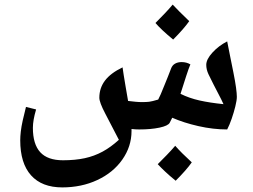

<svg xmlns="http://www.w3.org/2000/svg" viewBox="-20 -698 1101 835"><path d="M251 117Q162 117 115 64.5Q68 12 68 -88Q68 -105 70.5 -126.5Q73 -148 79 -175Q85 -202 93 -233L137 -222Q123 -175 123 -142Q123 -71 155 -36Q187 -1 254 -1Q307 -1 348.5 -10Q390 -19 426 -38.5Q462 -58 497 -90Q463 -156 437.5 -204.5Q412 -253 412 -273Q412 -315 436.5 -347.5Q461 -380 513 -405Q515 -392 518 -371.5Q521 -351 526 -323Q531 -295 537 -259Q554 -257 569 -255.5Q584 -254 597 -254Q617 -254 629 -255.5Q641 -257 668 -265Q676 -279 695 -327Q703 -346 710 -364Q717 -382 724 -400Q729 -414 741 -421Q753 -428 770 -428Q791 -428 808 -418Q801 -402 790 -368Q779 -334 765 -290Q803 -271 848 -261Q893 -251 952 -245Q942 -267 930.5 -288.5Q919 -310 908 -332Q896 -355 886.5 -375.5Q877 -396 877 -416Q877 -440 904 -469.5Q931 -499 968 -518Q975 -484 981.5 -450Q988 -416 995 -383Q1003 -343 1006.5 -317Q1010 -291 1010 -277Q1010 -262 1003.5 -235.5Q997 -209 987.5 -181.5Q978 -154 968 -135Q907 -135 843 -149.5Q779 -164 729 -186L718 -164Q711 -151 674 -143Q655 -139 633 -137Q611 -135 585 -135Q577 -135 568.5 -135.5Q560 -136 552 -137V-128Q552 -61 512 -4Q472 53 403 85Q369 101 330.5 109Q292 117 251 117ZM733 -526Q682 -568 656 -598Q679 -621 697.5 -640.5Q716 -660 731 -678Q742 -666 760 -648Q778 -630 803 -606Q791 -589 773.5 -569Q756 -549 733 -526ZM744 88Q717 66 698 48Q679 30 666 16Q686 -4 705 -23.5Q724 -43 742 -64Q768 -34 814 8Q803 24 785 44.5Q767 65 744 88Z"/></svg>

Font: Noto Naskh Arabic UI
Style: Regular
Weight: 400
Designer: Monotype Design Team, David Williams, Mohamad Dakak and Nizar Qandah
Foundry: Monotype Imaging Inc.
Version: Version 2.014